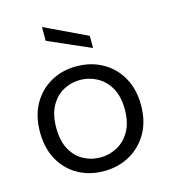

<svg xmlns="http://www.w3.org/2000/svg" viewBox="-110 -816 801 910"><g transform="rotate(-15 290.5 -361.0)"><path d="M288.8 7Q217.8 7 162.2 -24.4Q106.5 -55.7 74.4 -113.2Q42.3 -170.7 42.3 -250Q42.3 -329.3 74.8 -386.8Q107.3 -444.3 163.3 -475.6Q219.3 -507 288.8 -507Q360 -507 416.2 -475.6Q472.5 -444.3 505.3 -386.8Q538.2 -329.3 538.2 -250Q538.2 -170.7 505 -113.2Q471.7 -55.7 415.5 -24.4Q359.3 7 288.8 7ZM288.8 -60Q332.1 -60 370.7 -80.3Q409.4 -100.6 434.1 -143Q458.7 -185.4 458.7 -250Q458.7 -314.6 434.5 -356.6Q410.2 -398.7 371.5 -419.3Q332.8 -440 288.8 -440Q245 -440 207 -419.3Q169.1 -398.7 145.6 -356.6Q122 -314.6 122 -250Q122 -185.4 145.2 -143.4Q168.4 -101.3 206.3 -80.7Q244.2 -60 288.8 -60ZM388.5 -570.1 180.5 -661.3V-728.9L388.5 -629.9Z"/></g></svg>

Font: Envelope Sans Variable
Style: Regular
Weight: 500
Designer: Andreas Rasmussen / Norman Anderson
Foundry: mail.de GmbH
Version: Version 1.150